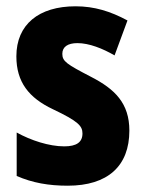

<svg xmlns="http://www.w3.org/2000/svg" viewBox="-20 -580 462 610"><path d="M391 -165C391 -252 345 -297 269 -336C192 -376 178 -385 178 -409C178 -431 195 -443 226 -443C263 -443 306 -426 344 -404L385 -515C331 -544 280 -560 220 -560C103 -560 32 -502 32 -401C32 -319 72 -269 148 -233C228 -195 242 -180 242 -156C242 -128 223 -115 184 -115C136 -115 78 -134 33 -159V-21C83 1 135 10 195 10C323 10 391 -53 391 -165Z"/></svg>

Font: Noto Sans Lao Looped Condensed ExtraBold
Style: Regular
Weight: 800
Width: 3
Designer: Mark Frömberg, Ben Mitchell
Foundry: The Fontpad Ltd
Version: Version 1.002